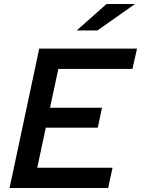

<svg xmlns="http://www.w3.org/2000/svg" viewBox="-20 -944 708 964"><path d="M28 0 177 -700H668L645 -598H273L231 -403H492L471 -303H210L167 -102H545L523 0ZM365 -791 515 -924H658L469 -791Z"/></svg>

Font: Red Hat Text Medium
Style: Italic
Weight: 500
Italic angle: -12°
Designer: Pentagram, MCKL
Foundry: Pentagram, MCKL
Version: Version 1.023; ttfautohint (v1.8.3)